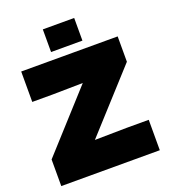

<svg xmlns="http://www.w3.org/2000/svg" viewBox="-161 -1025 1000 1139"><g transform="rotate(-20 339.0 -455.5)"><path d="M28 0H650V-192H509L309 -189L646 -560V-720H37V-528H165L357 -531L28 -168ZM243 -768H441V-911H243Z"/></g></svg>

Font: Aspekta 950
Style: Regular
Weight: 950
Designer: Ivo Dolenc
Version: Version 2.000